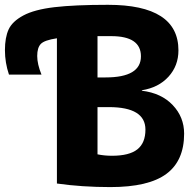

<svg xmlns="http://www.w3.org/2000/svg" viewBox="-158 -760 808 790"><path d="M286.1 -740.2Q576.2 -740.2 576.2 -552.7Q576.2 -489.3 535.2 -444.3Q494.1 -399.4 425.8 -388.7V-386.7Q505.9 -377 552.7 -327.6Q599.6 -278.3 599.6 -210Q599.6 -98.6 526.4 -44.4Q453.1 9.8 295.9 9.8Q179.7 9.8 76.2 -4.9V-602.5Q24.4 -594.7 9.8 -579.1Q-4.9 -563.5 -4.9 -529.8Q-4.9 -496.1 12.7 -453.1H-121.1Q-137.7 -502 -137.7 -553.7Q-137.7 -605.5 -122.6 -638.7Q-107.4 -671.9 -62 -696.3Q-16.6 -720.7 66.4 -730.5Q149.4 -740.2 286.1 -740.2ZM243.2 -125Q271.5 -119.1 302.7 -119.1Q374 -119.1 407.2 -145.5Q440.4 -171.9 440.4 -226.6Q440.4 -319.3 290 -319.3H243.2ZM243.2 -441.4H276.4Q421.9 -441.4 421.9 -528.3Q421.9 -611.3 299.8 -611.3H243.2Z"/></svg>

Font: GenEi M Gothic v2 Heavy
Style: Regular
Weight: 800
Version: Version 2.0